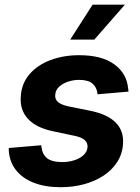

<svg xmlns="http://www.w3.org/2000/svg" viewBox="-20 -782 593 813"><path d="M237.3 10.7Q171.4 10.7 122.8 -8.3Q74.2 -27.3 46.9 -62.7Q19.5 -98.1 17.1 -147Q17.1 -149.4 17.1 -151.4Q17.1 -153.3 17.1 -155.3L154.8 -167Q157.7 -129.4 178.7 -112.5Q199.7 -95.7 243.7 -95.7Q270.5 -95.7 294.2 -103.3Q317.9 -110.8 333.3 -124.8Q348.6 -138.7 350.6 -158.2Q352.1 -176.8 338.6 -189Q325.2 -201.2 293 -207.5L202.6 -226.6Q132.3 -241.7 98.1 -279.1Q64 -316.4 67.9 -372.1Q70.8 -428.2 105 -467.8Q139.2 -507.3 194.3 -527.8Q249.5 -548.3 314.9 -548.3Q411.1 -548.3 464.1 -509.5Q517.1 -470.7 522.5 -407.2Q523.4 -403.8 523.7 -400.6Q523.9 -397.5 523.9 -394L393.1 -382.8Q390.6 -411.6 372.1 -427.7Q353.5 -443.8 314.9 -443.8Q291 -443.8 268.3 -436.3Q245.6 -428.7 230.5 -414.8Q215.3 -400.9 213.9 -380.9Q211.9 -362.8 224.6 -350.8Q237.3 -338.9 270 -331.5L364.7 -312.5Q436 -297.4 470.2 -262.7Q504.4 -228 501 -173.8Q498.5 -130.9 476.6 -96.4Q454.6 -62 418.2 -38.1Q381.8 -14.2 335.2 -1.7Q288.6 10.7 237.3 10.7ZM277.3 -614.3 372.1 -762.2H508.8L379.4 -614.3Z"/></svg>

Font: Inter 17pt
Style: Bold Italic
Weight: 700
Italic angle: -9.3988°
Version: Version 4.001;git-66647c0bb